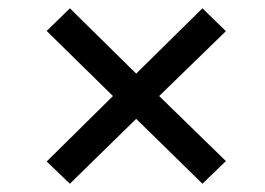

<svg xmlns="http://www.w3.org/2000/svg" viewBox="-20 -526 640 464"><path d="M525.9 -136.7 469.2 -82 309.1 -238.8 148.9 -82 92.8 -135.7 252.9 -293.9 92.8 -451.2 148.9 -505.9 309.1 -348.1 469.2 -505.9 525.9 -450.7 364.7 -293.9Z"/></svg>

Font: Oxygen Mono
Style: Regular
Weight: 400
Designer: Vernon Adams
Foundry: Vernon Adams
Version: Version 0.201; ttfautohint (v0.8) -r 50 -G 200 -x